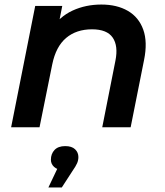

<svg xmlns="http://www.w3.org/2000/svg" viewBox="-20 -560 725 845"><path d="M426 -540Q495 -540 543 -512Q591 -484 610.5 -429.5Q630 -375 614 -296L555 0H430L488 -293Q501 -358 476 -394.5Q451 -431 385 -431Q316 -431 271 -393Q226 -355 210 -277L154 0H29L135 -534H254L224 -382L204 -430Q242 -487 299.5 -513.5Q357 -540 426 -540ZM193 265 251 143 259 188Q233 188 218.5 175Q204 162 204 143Q204 117 220 100Q236 83 267 83Q296 83 310.5 97Q325 111 325 131Q325 145 319.5 158Q314 171 298 194L252 265Z"/></svg>

Font: MOST Montserrat SemiBold
Style: Italic
Weight: 600
Italic angle: -11.3°
Designer: Julieta Ulanovsky
Foundry: Julieta Ulanovsky
Version: Version 8.000;March 11, 2024;FontCreator 15.0.0.2926 64-bit